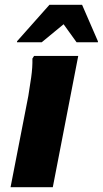

<svg xmlns="http://www.w3.org/2000/svg" viewBox="-20 -780 428 800"><path d="M24 0 98 -380Q104 -415 110 -458Q116 -501 115 -536L122 -547H306L200 0ZM51 -604V-608L186 -760H322L388 -608V-604H299L245 -679L154 -604Z"/></svg>

Font: Kufam
Style: Bold Italic
Weight: 700
Italic angle: -11°
Designer: Artur Schmal
Foundry: Original Type
Version: Version 1.301; ttfautohint (v1.8.3)